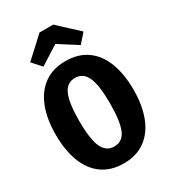

<svg xmlns="http://www.w3.org/2000/svg" viewBox="-232 -1082 1080 1215"><g transform="rotate(-30 307.5 -474.5)"><path d="M592.3 -355.9Q592.3 -243.1 560 -159.2Q527.7 -75.4 464.4 -29Q401 17.4 307.7 17.4Q214.9 17.4 151.3 -27.9Q87.7 -73.3 55.4 -156.9Q23.1 -240.5 23.1 -355.9Q23.1 -468.7 55.4 -552.3Q87.7 -635.9 151.3 -682.3Q214.9 -728.7 307.7 -728.7Q401 -728.7 464.4 -683.6Q527.7 -638.5 560 -554.9Q592.3 -471.3 592.3 -355.9ZM420 -355.9Q420 -487.2 393.8 -546.7Q367.7 -606.2 307.7 -606.2Q247.7 -606.2 221.5 -546.4Q195.4 -486.7 195.4 -355.9Q195.4 -224.6 222.1 -165.1Q248.7 -105.6 307.7 -105.6Q369.2 -105.6 394.6 -165.9Q420 -226.2 420 -355.9ZM357.4 -967.2 502.1 -833.3 444.1 -767.7 307.7 -854.4 171.3 -767.7 112.3 -833.3 257.9 -967.2Z"/></g></svg>

Font: FiraCode Nerd Font Mono
Style: Bold
Weight: 700
Monospace: yes
Designer: Carrois Corporate, Edenspiekermann AG, Nikita Prokopov
Foundry: Carrois Corporate, Edenspiekermann AG, Nikita Prokopov
Version: Version 6.002;Nerd Fonts 3.3.0